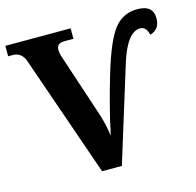

<svg xmlns="http://www.w3.org/2000/svg" viewBox="-105 -829 958 938"><g transform="rotate(-15 374.0 -360.0)"><path d="M297.9 0 85 -612.8Q68.4 -661.1 22.9 -661.1H0V-713.9H330.1V-661.1H284.2Q245.1 -661.1 245.1 -627.9Q245.1 -609.9 253.9 -585L356 -276.9Q377 -213.9 383.8 -155.8Q411.1 -288.6 458.3 -446.8Q505.4 -605 550 -662.6Q594.7 -720.2 668 -720.2Q748 -720.2 748 -653.8Q748 -597.2 698.2 -583Q688 -626 658.2 -626Q593.3 -626 548.8 -486.8L397.9 0Z"/></g></svg>

Font: Droids
Style: b
Weight: 700
Foundry: Ascender Corporation
Version: Version 1.00 build 113